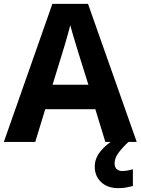

<svg xmlns="http://www.w3.org/2000/svg" viewBox="-20 -737 730 997"><path d="M527 0 475 -170H215L163 0H0L252 -717H437L690 0ZM439 -297 387 -463Q382 -480 374 -506Q366 -532 358 -559Q350 -586 345 -606Q340 -586 331.5 -556.5Q323 -527 315.5 -500.5Q308 -474 304 -463L253 -297ZM575 111Q575 131 586 141Q597 151 614 151Q630 151 645 148Q660 145 670 142V229Q654 233 636 236.5Q618 240 594 240Q538 240 505 208.5Q472 177 472 128Q472 84 504 46Q536 8 582 -17L647 0Q613 32 594 58.5Q575 85 575 111Z"/></svg>

Font: Noto IKEA Arabic
Style: Bold
Weight: 700
Designer: Monotype Design Team
Foundry: Monotype Imaging Inc.
Version: Version 1.200